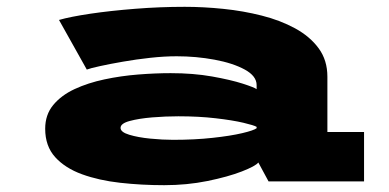

<svg xmlns="http://www.w3.org/2000/svg" viewBox="-20 -532 1140 563"><path d="M461.5 11Q395 11 332.5 4Q270 -3 220.5 -21Q171 -39 141.8 -71.2Q112.5 -103.5 112.5 -154.5Q112.5 -195.5 136 -224Q159.5 -252.5 198.8 -270.8Q238 -289 286.2 -299.2Q334.5 -309.5 385 -313.5Q435.5 -317.5 480.5 -317.5Q546.5 -317.5 601.5 -307.8Q656.5 -298 691.5 -286.8Q726.5 -275.5 732.5 -270.5V-282.5Q732.5 -309 697.8 -328Q663 -347 609 -357Q555 -367 498 -367Q462 -367 420.8 -362.5Q379.5 -358 340.8 -351.2Q302 -344.5 273.5 -338.2Q245 -332 234.5 -328L153 -473.5Q186 -483 245 -491.8Q304 -500.5 376.2 -506.2Q448.5 -512 521.5 -512Q576.5 -512 635 -506Q693.5 -500 747.8 -486.2Q802 -472.5 845.5 -448.8Q889 -425 914.5 -390.2Q940 -355.5 940 -307V-145H1047.5V0H767.5L737.5 -55.5Q729.5 -45 689 -29.2Q648.5 -13.5 588.2 -1.2Q528 11 461.5 11ZM487.5 -122Q551 -122 603.5 -127.8Q656 -133.5 690 -141.5Q724 -149.5 732.5 -156V-160Q725.5 -164.5 693.8 -172Q662 -179.5 612.5 -185.2Q563 -191 503 -191Q466 -191 426.5 -187.8Q387 -184.5 360.2 -177.2Q333.5 -170 333.5 -157Q333.5 -144.5 359.2 -136.8Q385 -129 421 -125.5Q457 -122 487.5 -122Z"/></svg>

Font: Trispace Expanded ExtraBold
Style: Regular
Weight: 800
Width: 7
Designer: Tyler Finck
Foundry: Etcetera Type Company
Version: Version 1.210; ttfautohint (v1.8.3)